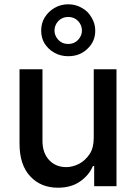

<svg xmlns="http://www.w3.org/2000/svg" viewBox="-20 -868 634 895"><path d="M523 -545V0H419V-94H413Q395 -51 353 -22Q312 7 250 7Q171 7 122 -45Q71 -98 71 -199V-545H178V-211Q178 -156 208 -123Q239 -89 289 -89Q318 -89 348 -104Q377 -119 398 -150Q417 -179 417 -226V-545ZM234 -622Q206 -637 188 -665Q172 -691 172 -725Q172 -760 188 -786Q206 -815 234 -831Q263 -848 298 -848Q333 -848 362 -831Q391 -815 407 -786Q424 -758 424 -725Q424 -674 387 -640Q352 -606 298 -606Q262 -606 234 -622ZM344 -682Q362 -702 362 -725Q362 -751 344 -770Q326 -789 298 -789Q270 -789 252 -770Q234 -751 234 -725Q234 -702 252 -682Q270 -663 298 -663Q326 -663 344 -682Z"/></svg>

Font: Sinter Medium
Style: Regular
Weight: 500
Foundry: Adobe & rsms
Version: Version 1.000